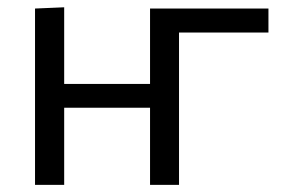

<svg xmlns="http://www.w3.org/2000/svg" viewBox="-20 -520 801 540"><path d="M78.5 0V-496L160.5 -499.5V-284H402V-496H735V-428.5H483.5V0H402V-217H160.5V0Z"/></svg>

Font: Commissioner
Style: Regular
Weight: 400
Designer: Kostas Bartsokas
Foundry: Kostas Bartsokas
Version: Version 1.000; ttfautohint (v1.8.3)